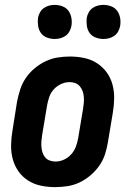

<svg xmlns="http://www.w3.org/2000/svg" viewBox="-20 -760 540 788"><path d="M206 8Q176 8 147.5 2Q119 -4 95.5 -19Q72 -34 56 -56.5Q40 -79 32.5 -106.5Q25 -134 25.5 -164Q26 -194 31 -223L50 -343Q55 -368 63 -393Q71 -418 86 -440Q101 -462 122 -479.5Q143 -497 167 -508.5Q191 -520 216.5 -524Q242 -528 267 -528Q297 -528 325.5 -522Q354 -516 377.5 -501Q401 -486 417.5 -463.5Q434 -441 441.5 -413.5Q449 -386 448.5 -356Q448 -326 443 -297L423 -177Q419 -152 411 -127Q403 -102 387.5 -80Q372 -58 351.5 -40.5Q331 -23 307 -11.5Q283 0 257 4Q231 8 206 8ZM208 -97Q226 -97 243 -105Q260 -113 272.5 -127Q285 -141 291.5 -158.5Q298 -176 301 -194L321 -314Q323 -326 324 -338.5Q325 -351 324 -363Q323 -375 319 -386Q315 -397 307.5 -406Q300 -415 289 -419Q278 -423 266 -423Q248 -423 230.5 -415Q213 -407 200.5 -393Q188 -379 182 -361.5Q176 -344 173 -326L153 -206Q151 -194 150 -181.5Q149 -169 150 -157Q151 -145 154.5 -134Q158 -123 165.5 -114Q173 -105 184.5 -101Q196 -97 208 -97ZM405 -600Q388 -600 372.5 -606Q357 -612 348 -624.5Q339 -637 336.5 -653.5Q334 -670 336 -687Q338 -698 344 -709Q350 -720 360 -727Q370 -734 381.5 -737Q393 -740 404 -740Q421 -740 436.5 -734Q452 -728 461 -715.5Q470 -703 473 -686.5Q476 -670 473 -653Q471 -642 465 -631Q459 -620 449 -613Q439 -606 427.5 -603Q416 -600 405 -600ZM205 -600Q188 -600 172.5 -606Q157 -612 148 -624.5Q139 -637 136.5 -653.5Q134 -670 136 -687Q138 -698 144 -709Q150 -720 160 -727Q170 -734 181.5 -737Q193 -740 204 -740Q221 -740 236.5 -734Q252 -728 261 -715.5Q270 -703 273 -686.5Q276 -670 273 -653Q271 -642 265 -631Q259 -620 249 -613Q239 -606 227.5 -603Q216 -600 205 -600Z"/></svg>

Font: Iosevka SS18 Extrabold
Style: Italic
Weight: 800
Italic angle: -9°
Monospace: yes
Designer: Belleve Invis
Foundry: Belleve Invis
Version: Version 25.1.1; ttfautohint (v1.8.4)